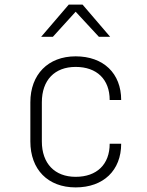

<svg xmlns="http://www.w3.org/2000/svg" viewBox="-20 -805 640 835"><path d="M159 -645H210L309 -754L410 -645H459L339 -785H279ZM309 10C430 10 507 -64 507 -180H457C457 -90 401 -36 309 -36C218 -36 162 -94 162 -190V-360C162 -457 218 -514 309 -514C401 -514 457 -460 457 -370H507C507 -486 430 -560 309 -560C189 -560 112 -481 112 -360V-190C112 -68 188 10 309 10Z"/></svg>

Font: JetBrains Mono Thin
Style: Regular
Weight: 100
Monospace: yes
Designer: Philipp Nurullin, Konstantin Bulenkov
Foundry: JetBrains
Version: Version 2.305